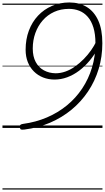

<svg xmlns="http://www.w3.org/2000/svg" viewBox="-20 -1039 852 1559"><path d="M543 -1019Q625 -1019 685 -982Q745 -945 778 -872Q811 -799 811 -688Q811 -578 781 -479Q751 -380 695 -296.5Q639 -213 561 -148.5Q483 -84 386 -42.5Q289 -1 178 13Q158 15 150.5 12.5Q143 10 141 -6Q140 -21 146.5 -26Q153 -31 167 -33Q271 -47 361 -85.5Q451 -124 523.5 -183.5Q596 -243 647.5 -320.5Q699 -398 727 -490.5Q755 -583 755 -687Q755 -762 738.5 -815.5Q722 -869 692.5 -902.5Q663 -936 624 -951.5Q585 -967 540 -967Q474 -967 420 -942.5Q366 -918 327 -873.5Q288 -829 267 -770.5Q246 -712 246 -645Q246 -580 270 -535.5Q294 -491 336 -468Q378 -445 431 -444Q472 -444 512.5 -458.5Q553 -473 590 -499.5Q627 -526 660 -559.5Q693 -593 719 -630Q745 -667 762 -703L775 -647Q746 -592 707 -545.5Q668 -499 622 -464.5Q576 -430 525.5 -411.5Q475 -393 423 -393Q373 -393 330 -410Q287 -427 255 -459Q223 -491 205.5 -535.5Q188 -580 188 -635Q188 -720 214.5 -790.5Q241 -861 289 -912Q337 -963 402 -991Q467 -1019 543 -1019ZM0 490H812V500H0ZM0 -20H812V0H0ZM0 -505H812V-500H0ZM0 -1010H812V-1000H0Z"/></svg>

Font: Playwrite AU NSW Guides
Style: Regular
Weight: 400
Designer: Veronika Burian, José Scaglione
Foundry: TypeTogether
Version: Version 1.003